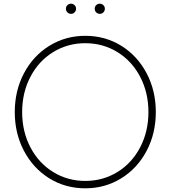

<svg xmlns="http://www.w3.org/2000/svg" viewBox="-20 -1000 924 1040"><path d="M60 -393Q60 -509 110 -603.5Q160 -698 247.5 -752Q335 -806 442 -806Q550 -806 637 -752Q724 -698 774 -603.5Q824 -509 824 -393Q824 -277 774 -182.5Q724 -88 636.5 -34Q549 20 442 20Q334 20 247 -34Q160 -88 110 -182.5Q60 -277 60 -393ZM784 -393Q784 -498 739.5 -583.5Q695 -669 616.5 -717.5Q538 -766 442 -766Q346 -766 267.5 -717.5Q189 -669 144.5 -583.5Q100 -498 100 -393Q100 -288 144.5 -202.5Q189 -117 267.5 -68.5Q346 -20 442 -20Q538 -20 616.5 -68.5Q695 -117 739.5 -202.5Q784 -288 784 -393ZM337 -953Q337 -964 345 -972Q353 -980 365 -980Q376 -980 384 -972Q392 -964 392 -953Q392 -941 384 -933Q376 -925 365 -925Q353 -925 345 -933Q337 -941 337 -953ZM493 -953Q493 -964 501 -972Q509 -980 521 -980Q532 -980 540 -972Q548 -964 548 -953Q548 -941 540 -933Q532 -925 521 -925Q509 -925 501 -933Q493 -941 493 -953Z"/></svg>

Font: Tsukimi Rounded Light
Style: Regular
Weight: 300
Designer: Takashi Funayama
Foundry: Takashi Funayama
Version: Version 1.032; ttfautohint (v1.8.3)